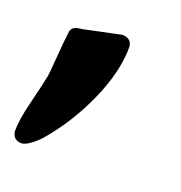

<svg xmlns="http://www.w3.org/2000/svg" viewBox="-103 -185 394 419"><g transform="rotate(20 94.0 24.0)"><path d="M137.7 -104.5Q137.7 -55.2 114.7 3.4Q86.9 73.2 41 130.9L32.2 141.6Q23.4 152.3 10 162.6Q-3.4 172.9 -12.7 172.9Q-32.2 171.9 -34.2 152.3Q-34.2 127 -24.4 87.4Q-9.8 27.8 -7.8 15.6Q-5.9 3.4 -4.9 -13.2Q0 -75.2 2 -87.9Q2.4 -105.5 26.4 -106.4L114.3 -125Q136.7 -124.5 137.7 -104.5Z"/></g></svg>

Font: Allan
Style: Bold
Weight: 700
Version: Version 1.005